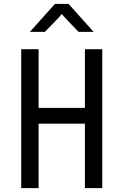

<svg xmlns="http://www.w3.org/2000/svg" viewBox="-20 -975 640 995"><path d="M180 -720V-416H420V-720H510V0H420V-334H180V0H90V-720ZM265 -955H335L465 -810H387L332 -867Q323 -877 317.5 -883Q312 -889 308 -893Q304 -898 302 -901H299Q297 -898 293 -894Q289 -889 283.5 -883Q278 -877 269 -868L213 -810H135Z"/></svg>

Font: JetBrainsMono NF
Style: Regular
Weight: 400
Monospace: yes
Designer: Philipp Nurullin, Konstantin Bulenkov
Foundry: JetBrains
Version: Version 1.0.2; ttfautohint (v1.8.3)